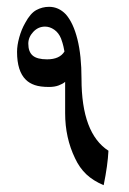

<svg xmlns="http://www.w3.org/2000/svg" viewBox="-20 -543 378 563"><path d="M284 0Q253 -13 233 -32Q213 -51 200 -79Q171 -139 171 -211V-303Q164 -297 152 -292.5Q140 -288 124 -288Q98 -288 82 -293.5Q66 -299 56 -309Q30 -334 30 -391Q30 -410 36.5 -433.5Q43 -457 54 -476Q69 -504 86.5 -513.5Q104 -523 124 -523Q152 -523 173 -501Q195 -476 207 -428Q219 -380 219 -312Q219 -152 298 -101Q296 -59 284 0ZM159 -430Q152 -447 139 -456Q126 -465 112 -465Q92 -465 77.5 -449.5Q63 -434 63 -415Q63 -391 76 -380Q89 -369 118 -369Q155 -369 169 -392Q168 -398 166 -407Q164 -416 159 -430Z"/></svg>

Font: Mirza
Style: Regular
Weight: 400
Designer: Arabic design by Kourosh Beigpour, Latin design by Eduardo Tunni, engineering by Lasse Fister
Version: Version 1.000